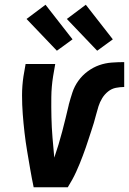

<svg xmlns="http://www.w3.org/2000/svg" viewBox="-20 -790 544 810"><path d="M266 0H122Q114 -38 107.5 -76Q101 -114 94.5 -152.5Q88 -191 83.5 -230Q79 -269 76 -308.5Q73 -348 73 -388Q73 -428 79 -468L88 -520H213L204 -468Q197 -424 196.5 -381Q196 -338 197 -295Q198 -252 201.5 -209.5Q205 -167 209 -125Q228 -180 242.5 -235.5Q257 -291 270 -347V-348Q277 -374 285.5 -400Q294 -426 310.5 -449Q327 -472 350 -489Q373 -506 398.5 -515Q424 -524 451 -526Q478 -528 504 -528V-423Q487 -423 469 -419.5Q451 -416 436 -404Q421 -392 411 -375.5Q401 -359 395.5 -341.5Q390 -324 385.5 -306.5Q381 -289 376 -272Q371 -255 365 -237.5Q359 -220 353.5 -202.5Q348 -185 342 -168Q336 -151 329.5 -133.5Q323 -116 316 -99Q309 -82 301.5 -65.5Q294 -49 285 -32.5Q276 -16 266 0ZM390 -576 262 -710 342 -770 456 -624ZM220 -576 92 -710 172 -770 286 -624Z"/></svg>

Font: Iosevka Term Curly XBd Obl
Style: Regular
Weight: 800
Italic angle: -9°
Designer: Belleve Invis
Foundry: Belleve Invis
Version: Version 32.3.0